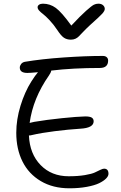

<svg xmlns="http://www.w3.org/2000/svg" viewBox="-20 -1036 653 1037"><path d="M511.2 -1016.1Q527.3 -1016.1 536.6 -1007.8Q545.9 -999.5 545.9 -987.8Q545.9 -977.5 532.5 -962.4Q519 -947.3 466.8 -900.9Q448.7 -884.3 430.7 -865.5Q412.6 -846.7 405.5 -839.4Q398.4 -832 387.7 -826.9Q377 -821.8 362.8 -821.8Q340.8 -821.8 325.2 -832.3Q309.6 -842.8 290 -873Q269.5 -903.8 247.6 -927Q225.6 -950.2 212.9 -959.7Q200.2 -969.2 191.7 -978.5Q183.1 -987.8 183.1 -997.1Q183.1 -1005.4 191.2 -1010.7Q199.2 -1016.1 211.9 -1016.1Q250 -1016.1 281.5 -993.2Q313 -970.2 365.2 -897.9Q415 -951.2 445.3 -978Q475.6 -1004.9 487.1 -1010.5Q498.5 -1016.1 511.2 -1016.1ZM154.8 -307.1Q144.5 -304.2 136.2 -304.2Q140.6 -204.6 199.5 -144.3Q258.3 -84 351.1 -84Q400.9 -84 438.5 -90.3Q476.1 -96.7 492.4 -104.5Q508.8 -112.3 522 -118.7Q535.2 -125 542 -125Q565.9 -125 565.9 -97.2Q565.9 -85 553 -71.8Q540 -58.6 515.6 -46.6Q491.2 -34.7 449 -26.9Q406.7 -19 355 -19Q265.6 -19 200.2 -57.9Q134.8 -96.7 101.3 -164.1Q67.9 -231.4 67.9 -318.8Q67.9 -390.6 90.8 -465.1Q113.8 -539.6 148.9 -595.2Q170.9 -629.9 185.1 -646Q143.1 -642.1 127.9 -642.1Q86.9 -642.1 86.9 -670.9Q86.9 -680.7 93.8 -689.9Q100.6 -699.2 113.8 -702.1Q204.1 -717.3 323 -725.6Q441.9 -733.9 535.2 -733.9Q548.8 -733.9 556.4 -727.1Q564 -720.2 564 -709Q564 -668.9 519 -668.9Q375 -668.9 256.8 -654.8Q255.4 -644 244.1 -627.9Q158.2 -504.9 140.1 -372.1Q145.5 -373.5 165 -377.9Q231.9 -389.2 314.5 -397.7Q397 -406.2 439.9 -407.2Q465.8 -407.2 475.8 -400.6Q485.8 -394 485.8 -380.9Q485.8 -344.7 413.1 -340.8Q350.1 -336.9 275.1 -327.4Q200.2 -317.9 154.8 -307.1Z"/></svg>

Font: Shantell Sans Bouncy
Style: Regular
Weight: 300
Designer: Stephen Nixon, Anya Danilova, Shantell Martin
Foundry: Arrow Type
Version: Version 1.006;[9816181b4]